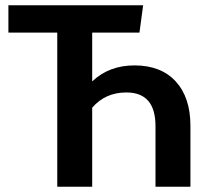

<svg xmlns="http://www.w3.org/2000/svg" viewBox="-20 -711 775 731"><path d="M492 -462Q593 -462 649 -401Q705 -340 705 -232V0H572V-231Q572 -359 461 -359Q381 -359 331 -301V0H198V-587H12V-691H525L511 -587H331V-401Q395 -462 492 -462Z"/></svg>

Font: FiraGO Medium
Style: Regular
Weight: 500
Designer: bBox Type
Foundry: bBox Type GmbH
Version: Version 1.001;PS 001.001;hotconv 1.0.88;makeotf.lib2.5.64775